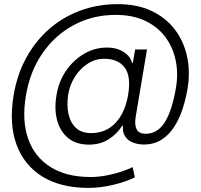

<svg xmlns="http://www.w3.org/2000/svg" viewBox="-20 -720 976 932"><path d="M410.2 192.1Q274.9 192.1 185.7 137.1Q96.6 82 60 -18.6Q23.4 -119.3 45.8 -255.7Q62.1 -355.8 106.4 -437.5Q150.6 -519.2 217.3 -577.9Q284.1 -636.7 369 -668.3Q453.8 -699.9 551.1 -699.9Q646.3 -699.9 716.1 -666.7Q785.9 -633.5 829 -576.3Q872.2 -519.2 888 -446.2Q903.8 -373.2 891 -293.7Q882.8 -243.3 867.2 -194.2Q851.6 -145.2 826.3 -105.5Q801.1 -65.7 764.4 -42.1Q727.6 -18.5 677.6 -18.5Q651.6 -18.5 627.5 -27.2Q603.3 -35.9 588.8 -55.9Q574.2 -76 576.7 -109.7H572.8Q550.1 -71.4 507.6 -44Q465.2 -16.7 405.9 -18.1Q346.2 -19.5 308.6 -51.7Q271 -83.8 256.9 -137.8Q242.9 -191.8 254.3 -258.5Q264.9 -323.2 298.7 -373.6Q332.4 -424 380.9 -454.5Q429.3 -485.1 484 -488.6Q539.1 -492.2 576.2 -470.2Q613.3 -448.2 620.7 -414.4H624.6L636 -479.8H693.5L638.1 -149.5Q632.5 -112.2 643.8 -91.4Q655.2 -70.7 687.1 -70.7Q745 -70.7 780.4 -127.5Q815.7 -184.3 834.2 -294.4Q845.9 -363.6 832.7 -427Q819.6 -490.4 782.7 -540.1Q745.7 -589.8 685.2 -618.8Q624.6 -647.7 540.8 -647.7Q430 -647.7 338.4 -598.5Q246.8 -549.4 185.7 -460.8Q124.6 -372.2 105.5 -253.9Q85.6 -134.2 116.8 -46Q148.1 42.3 225.1 90.7Q302.2 139.2 419.4 139.2Q458.5 139.2 497.7 131.6Q536.9 123.9 570.1 112.7Q603.3 101.6 623.9 91.3L634.6 141Q591.6 162.3 529.3 177.2Q467 192.1 410.2 192.1ZM421.9 -73.9Q494 -73.9 540.7 -123.4Q587.4 -172.9 602.3 -261.4Q616.8 -350.5 584.9 -392.6Q552.9 -434.7 485.8 -434.7Q442.5 -434.7 405.7 -410.9Q369 -387.1 343.9 -347.8Q318.9 -308.6 311.1 -261.4Q303.3 -211.6 312 -168.9Q320.7 -126.1 347.8 -100Q375 -73.9 421.9 -73.9Z"/></svg>

Font: Inter Light  BETA
Style: Italic
Weight: 300
Italic angle: 9.39999°
Designer: Rasmus Andersson
Foundry: rsms
Version: Version 3.011;git-f93a4a705